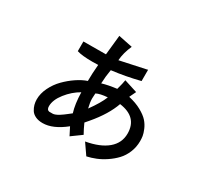

<svg xmlns="http://www.w3.org/2000/svg" viewBox="-152 -794 1305 1220"><g transform="rotate(30 500.0 -184.0)"><path d="M649 -264Q703 -252 742.5 -230Q782 -208 802 -185.5Q822 -163 833.5 -135.5Q845 -108 847.5 -90.5Q850 -73 850 -55Q850 -11 834 28Q818 67 792 94.5Q766 122 732.5 144.5Q699 167 666.5 180Q634 193 602 200L548 122Q649 104 703 58.5Q757 13 757 -56Q757 -177 622 -195Q591 -106 508 -8L484 20Q501 58 519 90L446 143L417 86Q330 156 255 156Q224 156 202 145.5Q180 135 169 117.5Q158 100 153 81.5Q148 63 148 43Q148 0 169.5 -44Q191 -88 224.5 -122Q258 -156 296.5 -182Q335 -208 371 -220Q371 -274 377 -341Q363 -340 335 -340Q257 -340 221 -352V-423L386 -424L401 -568L504 -547Q477 -487 473 -431L660 -471L667 -473V-390Q564 -364 463 -352Q454 -302 452 -249Q494 -262 558 -270Q572 -320 575 -343L672 -312ZM533 -193Q478 -189 452 -175Q450 -149 450 -137Q450 -109 460 -69Q513 -142 533 -193ZM371 -137Q318 -107 277.5 -55.5Q237 -4 237 42Q237 69 256 72H282Q289 72 300.5 67.5Q312 63 323.5 56Q335 49 347 40Q359 31 368 24Q377 17 384 11.5Q391 6 391 6Q373 -51 371 -137Z"/></g></svg>

Font: cwTeXHei
Style: Medium
Weight: 500
Version: Version 1.17